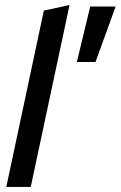

<svg xmlns="http://www.w3.org/2000/svg" viewBox="-20 -742 479 762"><path d="M256 -722 102 0H5L154 -700ZM338 -716H439L359 -496H285Z"/></svg>

Font: Red Hat Display Medium
Style: Italic
Weight: 500
Italic angle: -12°
Designer: Pentagram / MCKL
Foundry: Pentagram / MCKL
Version: Version 1.003; Red Hat Display Medium Italic